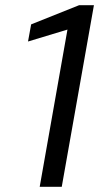

<svg xmlns="http://www.w3.org/2000/svg" viewBox="-20 -720 382 740"><path d="M133 0 240 -606 88 -560 100 -626 285 -700H342L218 0Z"/></svg>

Font: DM Sans 9pt
Style: Italic
Weight: 400
Italic angle: -10°
Designer: Colophon Foundry, Jonny Pinhorn
Foundry: Colophon Foundry
Version: Version 4.004